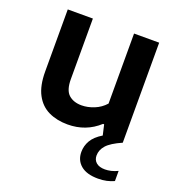

<svg xmlns="http://www.w3.org/2000/svg" viewBox="-137 -657 908 984"><g transform="rotate(20 317.0 -165.0)"><path d="M265 9Q206.5 9 161.2 -12.5Q116 -34 90.5 -81.8Q65 -129.5 65 -207.5V-545.5H202V-215.5Q202 -155 228.5 -131.2Q255 -107.5 298.5 -107.5Q332 -107.5 366.8 -121.5Q401.5 -135.5 426.5 -163.5V-545.5H563.5V0Q504.5 26 482 51.5Q459.5 77 459.5 107.5Q459.5 131.5 476.2 145.8Q493 160 524 160Q539.5 160 557 156Q574.5 152 593 143V198.5Q574.5 207 553.2 211.8Q532 216.5 506.5 216.5Q444.5 216.5 412.2 189.2Q380 162 380 116.5Q380 83.5 397 54.2Q414 25 454.5 0.5L441.5 -56H435.5Q364.5 9 265 9Z"/></g></svg>

Font: Encode Sans SmExp SmBold
Style: Regular
Weight: 600
Width: 6
Designer: Multiple Designers
Foundry: Impallari Type
Version: Version 3.002; ttfautohint (v1.8.3) -l 8 -r 50 -G 200 -x 14 